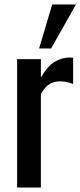

<svg xmlns="http://www.w3.org/2000/svg" viewBox="-20 -844 362 864"><path d="M57 0V-578H164V-496Q196 -549 228 -567Q260 -585 292 -585Q296 -585 299.5 -585Q303 -585 309 -584V-466Q297 -471 281.5 -474.5Q266 -478 250 -478Q225 -478 204.5 -466.5Q184 -455 164 -422V0ZM156 -626 215 -824H322L210 -626Z"/></svg>

Font: Oswald
Style: Regular
Weight: 400
Designer: Vernon Adams
Foundry: Vernon Adams
Version: Version 4.103; ttfautohint (v1.8.3)